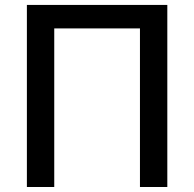

<svg xmlns="http://www.w3.org/2000/svg" viewBox="-20 -747 776 767"><path d="M648.4 -727.3H87.4V0H196.7V-633.5H539.1V0H648.4Z"/></svg>

Font: Margiela Sans Medium
Style: Regular
Weight: 500
Designer: Stefan Endress, Andreas Faust
Version: Version 1.100;FEAKit 1.0